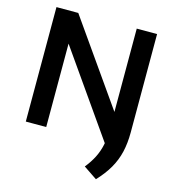

<svg xmlns="http://www.w3.org/2000/svg" viewBox="-137 -852 1082 1199"><g transform="rotate(15 404.0 -253.0)"><path d="M612.5 35 184 -577H210.5V0H78.5V-740H219.5L640.5 -140ZM594.5 234.5 507 175.5Q538.5 136.5 558.5 97Q578.5 57.5 588 12.8Q597.5 -32 597.5 -87V-740H729V-103.5Q729 -35 715.8 22.2Q702.5 79.5 673 131Q643.5 182.5 594.5 234.5Z"/></g></svg>

Font: Encode Sans SemiExpanded SemiBold
Style: Regular
Weight: 600
Width: 6
Designer: Multiple Designers
Foundry: Impallari Type
Version: Version 3.002